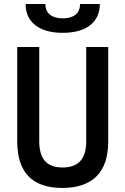

<svg xmlns="http://www.w3.org/2000/svg" viewBox="-20 -928 626 958"><path d="M291 9.8Q65.9 9.8 65.9 -222.7V-693.4H175.8V-222.7Q175.8 -157.7 204.1 -125Q232.4 -92.3 293 -92.3Q410.2 -92.3 410.2 -222.7V-693.4H520V-222.7Q520 -106.4 461.7 -48.3Q403.3 9.8 291 9.8ZM293 -764.2Q205.1 -764.2 156.5 -802Q107.9 -839.8 107.9 -908.2H206.5Q206.5 -873 229.5 -854.7Q252.4 -836.4 293 -836.4Q334 -836.4 356.7 -854.7Q379.4 -873 379.4 -908.2H478Q478 -839.8 429.4 -802Q380.9 -764.2 293 -764.2Z"/></svg>

Font: Cascadia Code Medium
Style: Regular
Weight: 500
Monospace: yes
Designer: Aaron Bell
Foundry: Saja Typeworks
Version: Version 2407.024